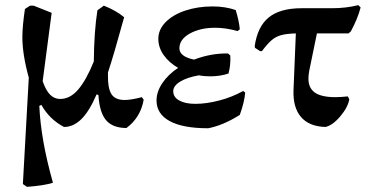

<svg xmlns="http://www.w3.org/2000/svg" viewBox="-20 -488 1431 747"><path d="M539 -100Q527 -31 472 10Q419 10 393 -20Q367 -50 363 -118L356 -121Q327 -54 296 -24Q265 6 229 6Q172 -24 141 -80L133 -76V-75Q139 57 186 223Q152 234 85 239L69 228L92 -186Q67 -276 67 -344Q67 -385 77 -453L97 -466H111L181 -438L146 -172Q159 -135 175.5 -119Q192 -103 214 -103Q253 -103 284.5 -140Q316 -177 345 -249Q346 -365 359 -448L384 -466Q432 -447 463 -421Q423 -275 400 -206V-196Q399 -145 413.5 -122Q428 -99 465 -99Q490 -99 532 -110Z M934 -128Q931 -91 913 -41Q848 0 790 11Q691 11 640 -17Q589 -45 589 -97Q589 -131 611.5 -164.5Q634 -198 673 -224Q638 -244 617 -273.5Q596 -303 596 -337Q596 -373 624.5 -402Q653 -431 701.5 -447Q750 -463 807 -463Q856 -463 897 -449Q910 -407 913 -374L904 -367Q859 -380 817 -380Q759 -380 718.5 -357.5Q678 -335 678 -300Q678 -268 735 -256Q800 -281 867 -280L876 -272Q878 -235 869 -202Q837 -191 798 -191Q773 -191 754 -195Q708 -187 681 -170.5Q654 -154 654 -133Q654 -110 677.5 -97Q701 -84 740 -84Q783 -84 833 -97Q883 -110 926 -134Z M1183 -212Q1180 -196 1180 -182Q1180 -145 1205.5 -127.5Q1231 -110 1285 -110Q1306 -110 1333 -113L1339 -102Q1334 -71 1304 -35.5Q1274 0 1246 6Q1182 4 1150.5 -33.5Q1119 -71 1122 -139L1131 -358Q1094 -357 1073 -351Q1052 -345 1036 -331Q1020 -317 999 -289H992L972 -302L971 -309Q982 -385 1026 -420.5Q1070 -456 1153 -456H1271Q1326 -456 1374 -468L1383 -459Q1372 -416 1345 -366L1336 -358H1213Z"/></svg>

Font: Alegreya Medium
Style: Regular
Weight: 500
Designer: Juan Pablo del Peral
Foundry: Huerta Tipografica
Version: Version 2.007; ttfautohint (v1.6)